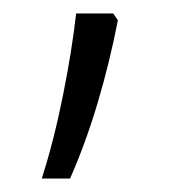

<svg xmlns="http://www.w3.org/2000/svg" viewBox="-20 -201 269 285"><path d="M148 -181 155 -171Q143 -109 125 -48.5Q107 12 84 64H42Q60 8 73.5 -59.5Q87 -127 93 -181Z"/></svg>

Font: Noto Sans Malayalam UI ExtraCondensed Light
Style: Regular
Weight: 300
Width: 2
Designer: Jelle Bosma - Monotype Design Team
Foundry: Monotype Imaging Inc.
Version: Version 2.104; ttfautohint (v1.8.4.7-5d5b)